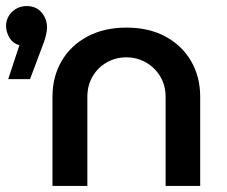

<svg xmlns="http://www.w3.org/2000/svg" viewBox="-36 -613 749 633"><path d="M137 0V-294Q137 -360 167 -411.5Q197 -463 252 -492.5Q307 -522 381 -522Q455 -522 509.5 -492.5Q564 -463 594 -411.5Q624 -360 624 -294V0H510V-293Q510 -332 492 -361.5Q474 -391 444.5 -407.5Q415 -424 380 -424Q346 -424 316.5 -407.5Q287 -391 269.5 -361.5Q252 -332 252 -293V0ZM-9 -352 28 -464Q6 -470 -5 -489Q-16 -508 -16 -527Q-16 -555 4 -574Q24 -593 52 -593Q83 -593 101 -572Q119 -551 119 -523Q119 -499 105 -464L63 -352Z"/></svg>

Font: MuseoModerno Thin Medium
Style: Regular
Weight: 500
Version: Version 1.003